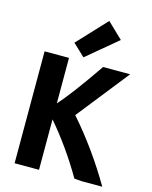

<svg xmlns="http://www.w3.org/2000/svg" viewBox="-141 -1070 929 1170"><g transform="rotate(15 323.5 -485.5)"><path d="M400 -979 498 -885 305 -724 229 -796ZM620 8H489Q457 6 443 4Q343 -168 221 -310V8H67V-698H221V-411Q295 -492 436 -698H607L348 -371Q500 -198 620 8Z"/></g></svg>

Font: Repo
Style: Bold
Weight: 700
Designer: Stefan Peev
Foundry: Context Ltd
Version: Version 001.000